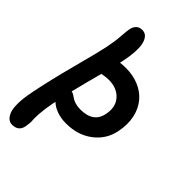

<svg xmlns="http://www.w3.org/2000/svg" viewBox="-313 -822 1230 1230"><g transform="rotate(45 301.5 -207.0)"><path d="M290 53.2Q243.2 53.2 205.3 39.3Q167.5 25.4 145 2.9Q144 6.3 142.6 13.4Q141.1 20.5 140.1 23.9Q127.9 87.4 125.2 132.8Q122.6 178.2 124.8 193.6Q127 209 120.1 249Q109.4 303.2 51.8 303.2Q32.7 303.2 17.8 291.7Q2.9 280.3 -7.8 254.9Q-18.6 229.5 -18.3 181.6Q-18.1 133.8 -4.9 68.8Q22 -67.9 69.1 -245.1Q116.2 -422.4 127 -476.1Q140.1 -540 143.8 -592.3Q147.5 -644.5 150.9 -660.2Q156.2 -687.5 172.1 -702.1Q188 -716.8 211.9 -716.8Q227.5 -716.8 239.7 -710.2Q252 -703.6 261.7 -687.5Q271.5 -671.4 275.9 -647Q280.3 -622.6 278.1 -583.7Q275.9 -544.9 266.1 -496.1Q261.2 -474.1 259.8 -466.8Q286.1 -470.2 310.1 -470.2Q374.5 -470.2 427.5 -448.2Q480.5 -426.3 515.4 -384.8Q550.3 -343.3 563.7 -283.7Q577.1 -224.1 562 -148.9Q543.9 -59.1 470.2 -2.9Q396.5 53.2 290 53.2ZM286.1 -338.9Q273.4 -338.9 262.7 -337.6Q252 -336.4 241.5 -334.5Q231 -332.5 226.1 -332Q200.2 -237.3 170.9 -118.2Q181.2 -116.7 192.9 -109.4Q204.6 -102.1 214.8 -94.7Q225.1 -87.4 245.6 -81.3Q266.1 -75.2 292 -75.2Q410.2 -75.2 428.2 -171.9Q443.8 -245.6 402.8 -292.2Q361.8 -338.9 286.1 -338.9Z"/></g></svg>

Font: Shantell Sans Irregular Bouncy
Style: Italic
Weight: 600
Italic angle: -11.31°
Designer: Stephen Nixon, Anya Danilova, Shantell Martin
Foundry: Arrow Type
Version: Version 1.006;[9816181b4]